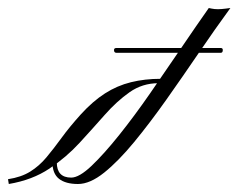

<svg xmlns="http://www.w3.org/2000/svg" viewBox="-140 -460 631 480"><path d="M412 -340Q417 -340 417 -335Q417 -328 412 -328H151Q145 -328 145 -335Q145 -340 151 -340ZM262 -263Q280 -263 285.5 -260.5Q291 -258 291 -255Q291 -252 291 -252Q291 -252 283.5 -252Q276 -252 256 -252Q216 -252 184 -229.5Q152 -207 122 -173Q92 -139 59 -103Q26 -67 -16.5 -38.5Q-59 -10 -118 0L-120 -12Q-87 -17 -64.5 -31Q-42 -45 -24 -66.5Q-6 -88 14 -115.5Q34 -143 62 -174Q92 -207 122.5 -226.5Q153 -246 187.5 -254.5Q222 -263 262 -263ZM436 -440Q398 -388 357.5 -328.5Q317 -269 276 -211Q235 -153 195.5 -105Q156 -57 120.5 -28.5Q85 0 55 0Q24 0 7.5 -13Q-9 -26 -9 -55Q-9 -75 2 -85.5Q13 -96 13 -96L18 -91Q18 -91 10 -81.5Q2 -72 2 -54Q2 -16 38 -16Q58 -16 89 -45.5Q120 -75 158 -122.5Q196 -170 235.5 -227Q275 -284 313 -340Q351 -396 382 -440Q382 -440 389 -438.5Q396 -437 405 -437Q413 -437 424.5 -438.5Q436 -440 436 -440Z"/></svg>

Font: Kapakana
Style: Regular
Weight: 400
Designer: Kousuke Nagai
Version: Version 1.002